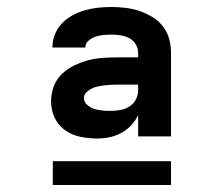

<svg xmlns="http://www.w3.org/2000/svg" viewBox="-20 -713 640 549"><path d="M257 -317Q233 -317 209 -322Q185 -327 165.5 -341Q146 -355 136 -377Q126 -399 126 -423Q126 -445 133.5 -465.5Q141 -486 156.5 -501Q172 -516 191.5 -525.5Q211 -535 231.5 -540.5Q252 -546 273.5 -547.5Q295 -549 317 -549H375V-562Q375 -575 368 -586.5Q361 -598 349.5 -604Q338 -610 325 -612Q312 -614 299 -614Q288 -614 276.5 -613Q265 -612 254 -608.5Q243 -605 233.5 -597Q224 -589 224 -577H130V-579Q130 -598 137.5 -616Q145 -634 158.5 -647.5Q172 -661 189 -670Q206 -679 224 -684Q242 -689 261 -691Q280 -693 299 -693Q319 -693 339.5 -690.5Q360 -688 379 -681.5Q398 -675 415.5 -664.5Q433 -654 445.5 -638Q458 -622 463.5 -602.5Q469 -583 469 -562V-323H375V-384Q367 -367 354.5 -354Q342 -341 326 -332.5Q310 -324 292.5 -320.5Q275 -317 257 -317ZM297 -396Q311 -396 324.5 -398.5Q338 -401 350 -408.5Q362 -416 368.5 -428.5Q375 -441 375 -455V-471H317Q307 -471 297.5 -470.5Q288 -470 279 -469Q270 -468 260.5 -466Q251 -464 242.5 -460Q234 -456 227 -449Q220 -442 220 -433Q220 -421 229.5 -413Q239 -405 250 -401.5Q261 -398 273 -397Q285 -396 297 -396ZM131 -184V-252H469V-184Z"/></svg>

Font: Iosevka Extrabold Extended
Style: Regular
Weight: 800
Width: 7
Monospace: yes
Designer: Belleve Invis
Foundry: Belleve Invis
Version: Version 32.5.0; ttfautohint (v1.8.4)